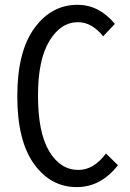

<svg xmlns="http://www.w3.org/2000/svg" viewBox="-20 -765 540 797"><path d="M298.8 11.7Q190.4 11.7 121.1 -84.5Q51.8 -180.7 51.8 -365.2Q51.8 -550.8 122.6 -647.9Q193.4 -745.1 301.8 -745.1Q390.6 -745.1 457 -666L408.2 -614.3Q361.3 -672.9 303.7 -672.9Q232.4 -672.9 185.1 -595.2Q137.7 -517.6 137.7 -368.2Q137.7 -214.8 184.1 -137.2Q230.5 -59.6 305.7 -59.6Q369.1 -59.6 419.9 -127.9L469.7 -79.1Q398.4 11.7 298.8 11.7Z"/></svg>

Font: Gen Shin Gothic Monospace Normal
Style: Regular
Weight: 350
Designer: [Source Han Sans]
Ryoko NISHIZUKA  (kana & ideographs); Paul D. Hunt (Latin, Greek & Cyrillic); Wenlong ZHANG  (bopomofo
Version: Version 1.002.20150607